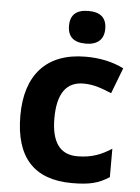

<svg xmlns="http://www.w3.org/2000/svg" viewBox="-54 -803 622 855"><g transform="rotate(5 257.0 -375.0)"><path d="M466 -31V-158C422 -130 379 -111 313 -111C236 -111 197 -164 197 -271C197 -381 236 -436 313 -436C362 -436 399 -420 439 -404L483 -519C433 -544 376 -556 313 -556C136 -556 45 -450 45 -270C45 -83 130 10 300 10C377 10 418 0 466 -31ZM388 -687C388 -736 361 -760 307 -760C253 -760 226 -736 226 -687C226 -638 253 -614 307 -614C358 -614 388 -638 388 -687Z"/></g></svg>

Font: Passageway
Style: Regular
Weight: 700
Foundry: Ascender Corporation
Version: Version 1.11